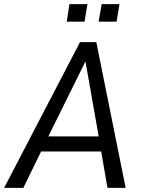

<svg xmlns="http://www.w3.org/2000/svg" viewBox="-42 -909 686 929"><path d="M-22 0 345 -705H424L566 0H478L443 -202L474 -176H126L170 -203L71 0ZM370 -609 182 -229 168 -249H456L439 -229L372 -609ZM435 -804 450 -889H536L522 -804ZM281 -804 294 -889H381L367 -804Z"/></svg>

Font: Nunito Sans 10pt Condensed Medium
Style: Italic
Weight: 500
Width: 3
Italic angle: -9°
Designer: Vernon Adams
Foundry: Vernon Adams
Version: Version 3.101;gftools[0.9.27]